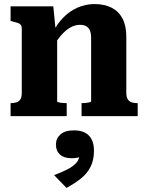

<svg xmlns="http://www.w3.org/2000/svg" viewBox="-20 -571 718 944"><path d="M32 0V-64H34Q51 -64 63 -68.5Q75 -73 81 -84Q87 -95 87 -114V-432Q87 -443 82 -449Q77 -455 67 -458.5Q57 -462 40 -466L32 -468V-540H242L254 -419L261 -414V-73Q261 -70 268 -68Q275 -66 285.5 -65Q296 -64 304 -64H308V0ZM657 0H381V-64H383Q393 -64 403 -65Q413 -66 420.5 -68Q428 -70 428 -73V-384Q428 -406 422.5 -420Q417 -434 405 -441.5Q393 -449 373 -449Q350 -449 327 -436.5Q304 -424 282 -399Q260 -374 237 -335L239 -410Q260 -453 291 -484.5Q322 -516 361 -533.5Q400 -551 444 -551Q494 -551 529 -533Q564 -515 582.5 -479.5Q601 -444 601 -391V-114Q601 -95 607.5 -84Q614 -73 625.5 -68.5Q637 -64 653 -64H657ZM307 353 246 290Q281 277 309 263Q337 249 354 231Q371 213 371 186L386 195Q376 201 362 204Q348 207 333 207Q295 207 275 189Q255 171 255 140Q255 110 277 90Q299 70 344 70Q392 70 417 95.5Q442 121 442 170Q442 216 425 249.5Q408 283 377.5 307Q347 331 307 353Z"/></svg>

Font: Roboto Serif SemiCondensed
Style: Bold
Weight: 700
Width: 4
Designer: Greg Gazdowicz
Foundry: Commercial Type
Version: Version 1.007